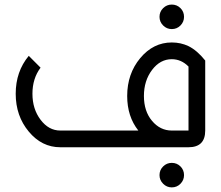

<svg xmlns="http://www.w3.org/2000/svg" viewBox="-20 -645 968 841"><path d="M805.7 -73.2V-353.5Q773.9 -385.7 732.4 -385.7Q681.6 -385.7 646 -338.6Q610.4 -291.5 610.4 -224.6Q610.4 -157.7 646 -115.5Q681.6 -73.2 732.4 -73.2ZM244.1 0Q163.1 0 106 -68.6Q48.8 -137.2 48.8 -234.4Q48.8 -331.5 106 -400.4L157.7 -348.6Q122.1 -301.3 122.1 -234.4Q122.1 -167.5 157.7 -120.4Q193.4 -73.2 244.1 -73.2H585.9Q537.1 -134.8 537.1 -224.6Q537.1 -321.8 594.2 -390.4Q651.4 -459 732.4 -459Q772 -459 805.7 -442.9Q843.3 -424.3 878.9 -379.9V-73.2Q878.9 0 805.7 0ZM732.4 -517.6Q710.4 -517.6 694.6 -533.4Q678.7 -549.3 678.7 -571.3Q678.7 -593.8 694.6 -609.4Q710.4 -625 732.4 -625Q754.9 -625 770.5 -609.4Q786.1 -593.8 786.1 -571.3Q786.1 -549.3 770.5 -533.4Q754.9 -517.6 732.4 -517.6ZM732.4 175.8Q710.4 175.8 694.6 159.9Q678.7 144 678.7 122.1Q678.7 99.6 694.6 84Q710.4 68.4 732.4 68.4Q754.9 68.4 770.5 84Q786.1 99.6 786.1 122.1Q786.1 144 770.5 159.9Q754.9 175.8 732.4 175.8Z"/></svg>

Font: Catrinity
Style: Regular
Weight: 400
Designer: Alexander Lange
Foundry: High-Logic / Made with FontCreator
Version: Version 2.090;May 20, 2024;FontCreator 15.0.0.2974 64-bit